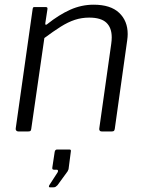

<svg xmlns="http://www.w3.org/2000/svg" viewBox="-20 -560 621 818"><path d="M58 0Q52 0 49 -4Q46 -8 47 -13L119 -521Q120 -527 121.5 -528.5Q123 -530 128 -530H174Q179 -530 181 -528Q183 -526 182 -520L173 -461Q172 -450 181 -457Q231 -497 279 -518.5Q327 -540 379 -540Q451 -540 487.5 -505.5Q524 -471 524 -415Q524 -409 523.5 -402.5Q523 -396 522 -389L469 -11Q468 -5 465.5 -2.5Q463 0 456 0H413Q407 0 404.5 -4Q402 -8 403 -13L454 -374Q455 -381 455.5 -388Q456 -395 456 -401Q456 -442 433 -463.5Q410 -485 360 -485Q328 -485 299 -475.5Q270 -466 239 -446.5Q208 -427 169 -398L113 -10Q112 -4 109.5 -2Q107 0 100 0H58ZM192 238Q189 238 188.5 235.5Q188 233 190 229L225 175Q228 170 227 166.5Q226 163 222 163H210Q206 163 204 161Q202 159 203 153L213 87Q215 77 223 77H276Q283 77 282 84L272 161Q270 166 268 170L225 229Q221 233 217.5 235.5Q214 238 208 238Z"/></svg>

Font: Libre Franklin Thin Light
Style: Italic
Weight: 300
Italic angle: -8°
Version: Version 3.000